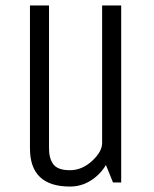

<svg xmlns="http://www.w3.org/2000/svg" viewBox="-20 -670 565 705"><path d="M90 -125V-650H160V-125Q160 -87 176.5 -66Q193 -45 237 -45Q281 -45 318 -79Q355 -113 355 -145V-650H425V0H395L369 -64Q347 -28 312.5 -6.5Q278 15 237 15Q90 15 90 -125Z"/></svg>

Font: Unica One
Style: Regular
Weight: 400
Designer: Eduardo Rodriguez Tunni
Foundry: Eduardo Rodriguez Tunni
Version: Version 1.001